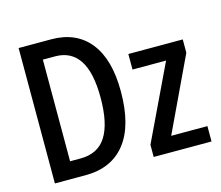

<svg xmlns="http://www.w3.org/2000/svg" viewBox="-101 -846 1125 978"><g transform="rotate(-15 461.5 -357.0)"><path d="M519 -366Q519 -186 445.5 -93Q372 0 235 0H73V-714H245Q376 -714 447.5 -625Q519 -536 519 -366ZM411 -362Q411 -496 368 -560.5Q325 -625 242 -625H177V-89H232Q324 -89 367.5 -157.5Q411 -226 411 -362ZM899 0H594V-64L782 -458H605V-540H892V-470L708 -81H899Z"/></g></svg>

Font: Avrile Sans Condensed Medium
Style: Regular
Weight: 500
Width: 3
Designer: Monotype Design Team
Foundry: Monotype Imaging Inc.
Version: Version 2.001;September 10, 2019;FontCreator 11.5.0.2425 64-